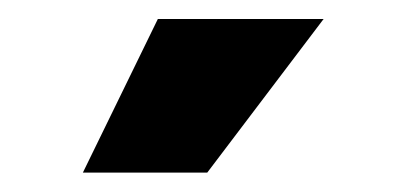

<svg xmlns="http://www.w3.org/2000/svg" viewBox="-20 -780 421 199"><path d="M65.9 -601.1 143.6 -760.3H315.4L194.8 -601.1Z"/></svg>

Font: Inter 20pt Black
Style: Regular
Weight: 900
Version: Version 4.001;git-66647c0bb